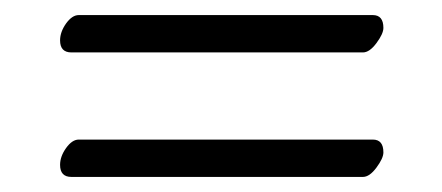

<svg xmlns="http://www.w3.org/2000/svg" viewBox="-20 -379 590 256"><path d="M463.9 -309.1H75.2Q60.1 -309.1 60.1 -325.2Q60.1 -336.4 68.1 -347.7Q76.2 -358.9 85 -358.9H477.1Q491.2 -358.9 491.2 -341.8Q491.2 -334 481.9 -321.5Q472.7 -309.1 463.9 -309.1ZM463.9 -143.1H75.2Q60.1 -143.1 60.1 -159.2Q60.1 -170.4 68.1 -181.6Q76.2 -192.9 85 -192.9H477.1Q491.2 -192.9 491.2 -175.8Q491.2 -168 481.9 -155.5Q472.7 -143.1 463.9 -143.1Z"/></svg>

Font: Linux Libertine O
Style: Regular
Weight: 400
Designer: Philipp H. Poll
Foundry: Philipp H. Poll
Version: Version 5.3.0